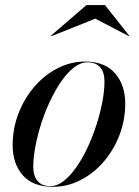

<svg xmlns="http://www.w3.org/2000/svg" viewBox="-20 -706 533 736"><path d="M183 10Q105.5 10 67 -34.5Q28.5 -79 28.5 -149Q28.5 -213.5 51 -271.5Q73.5 -329.5 112 -374Q150.5 -418.5 200.5 -444.2Q250.5 -470 305 -470Q382.5 -470 421.2 -424.8Q460 -379.5 460 -310Q460 -245.5 437.8 -187.8Q415.5 -130 377 -85.5Q338.5 -41 288.5 -15.5Q238.5 10 183 10ZM173.5 7.5Q199 7.5 224 -12Q249 -31.5 272.2 -64.5Q295.5 -97.5 315 -139Q334.5 -180.5 349.2 -225.8Q364 -271 372.2 -314.5Q380.5 -358 380.5 -394Q380.5 -428 364.5 -447.5Q348.5 -467 314 -467Q289 -467 263.8 -447.5Q238.5 -428 215.5 -395Q192.5 -362 172.8 -320.5Q153 -279 138.5 -233.8Q124 -188.5 115.8 -145.2Q107.5 -102 107.5 -65.5Q107.5 -32.5 123.8 -12.5Q140 7.5 173.5 7.5ZM177.5 -567.5 175.5 -569.5 311.5 -686.5H382.5L475 -569.5L474 -567.5L345 -634.5Z"/></svg>

Font: Bodoni Moda 72pt Medium
Style: Italic
Weight: 500
Italic angle: -13°
Designer: Owen Earl
Foundry: indestructible type
Version: Version 2.004